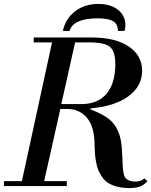

<svg xmlns="http://www.w3.org/2000/svg" viewBox="-21 -944 768 974"><path d="M318 0H-1V-25H90L243 -729H150V-754H441Q565 -754 632.5 -708Q700 -662 700 -585Q700 -507 631 -456Q562 -405 438 -394V-389Q490 -369 520.5 -348.5Q551 -328 568.5 -297Q586 -266 592 -232Q598 -198 600 -138Q601 -108 602 -94Q603 -80 606.5 -63Q610 -46 617 -39.5Q624 -33 635.5 -28Q647 -23 665 -23Q695 -23 711 -39L727 -25Q711 -7 691 1.5Q671 10 633 10Q599 10 572 2.5Q545 -5 527.5 -16Q510 -27 497 -46.5Q484 -66 477.5 -81.5Q471 -97 466.5 -122Q462 -147 461 -161Q460 -175 459 -200Q458 -225 458 -233Q453 -312 415.5 -351.5Q378 -391 324 -391H285L203 -25H318ZM429 -729H360L290 -416H392Q475 -416 519.5 -468.5Q564 -521 564 -620Q564 -682 537.5 -705.5Q511 -729 429 -729ZM611 -787H577Q577 -823 552 -837Q527 -851 475 -851Q351 -851 332 -787H298Q310 -847 358.5 -885.5Q407 -924 478 -924Q541 -924 578 -894Q615 -864 615 -818Q615 -803 611 -787Z"/></svg>

Font: Libre Bodoni
Style: Italic
Weight: 400
Italic angle: -13°
Designer: Pablo Impallari, Rodrigo Fuenzalida
Foundry: Pablo Impallari, Rodrigo Fuenzalida
Version: Version 1.001